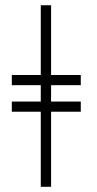

<svg xmlns="http://www.w3.org/2000/svg" viewBox="-20 -718 373 738"><path d="M290.5 -327.6V-288.6H176.3V0H136.7V-288.6H25.4V-327.6H136.7V-390.6H25.4V-429.7H136.7V-697.8H176.3V-429.7H290.5V-390.6H176.3V-327.6Z"/></svg>

Font: Libertinage
Style: f
Weight: 400
Designer: OSP
Foundry: OSP
Version: Version 1.0; 2008; OFL relea